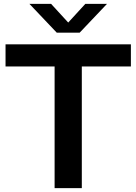

<svg xmlns="http://www.w3.org/2000/svg" viewBox="-20 -968 702 988"><path d="M261 0V-626H8.5V-740H653.5V-626H401V0ZM272 -800 131.5 -948H243L331 -852L419 -948H530.5L390 -800Z"/></svg>

Font: Encode Sans SmExp SmBold
Style: Regular
Weight: 600
Width: 6
Designer: Multiple Designers
Foundry: Impallari Type
Version: Version 3.002; ttfautohint (v1.8.3) -l 8 -r 50 -G 200 -x 14 